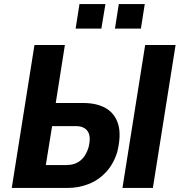

<svg xmlns="http://www.w3.org/2000/svg" viewBox="-20 -927 892 947"><path d="M38 0 150 -705H300L255 -419H390Q458 -419 502.5 -393Q547 -367 563 -314Q579 -261 558 -176Q539 -116 501.5 -76.5Q464 -37 415 -18.5Q366 0 313 0ZM206 -113H308Q349 -113 376.5 -135Q404 -157 417 -201Q430 -254 412.5 -279.5Q395 -305 354 -305H237ZM584 0 696 -705H846L734 0ZM547 -786 566 -907H694L675 -786ZM353 -786 372 -907H500L480 -786Z"/></svg>

Font: Nunito Sans 7pt Condensed ExtraBold
Style: Italic
Weight: 800
Width: 3
Italic angle: -9°
Designer: Vernon Adams
Foundry: Vernon Adams
Version: Version 3.101;gftools[0.9.27]